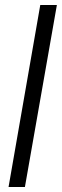

<svg xmlns="http://www.w3.org/2000/svg" viewBox="-20 -743 246 763"><path d="M14 0 140 -723H206L79 0Z"/></svg>

Font: Archivo Condensed Light
Style: Italic
Weight: 300
Width: 3
Italic angle: -10°
Designer: Hector Gatti
Foundry: Omnibus-Type
Version: Version 2.001